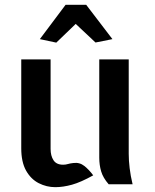

<svg xmlns="http://www.w3.org/2000/svg" viewBox="-20 -763 643 795"><path d="M209 12Q173 12 140.5 -4.5Q108 -21 88 -56.5Q68 -92 68 -149V-517H189.5V-146.5Q189.5 -118 201.5 -99.5Q213.5 -81 241.5 -81Q252 -81 261 -83.8Q270 -86.5 283.5 -88Q309.5 -91.5 329.2 -75.8Q349 -60 366 -37Q315 -8.5 278 1.8Q241 12 209 12ZM430 0Q406.5 -27 398.8 -53.5Q391 -80 391 -110V-517H513V-126Q513 -98.5 516.8 -67Q520.5 -35.5 529 0ZM213 -586.5 145 -601 251.5 -743H337L445.5 -601L375.5 -587L293.5 -664Z"/></svg>

Font: Expletus Sans SemiBold
Style: Regular
Weight: 600
Version: Version 7.500